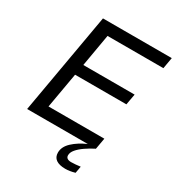

<svg xmlns="http://www.w3.org/2000/svg" viewBox="-200 -791 1014 1102"><g transform="rotate(30 306.5 -240.0)"><path d="M40 0 157 -668H613L600 -594H230L193 -380H533L520 -308H180L139 -74H509L496 0ZM401 188Q361 188 339.5 173Q318 158 318 128Q318 89 353.5 56Q389 23 442 0H496Q464 16 436.5 35Q409 54 392.5 73.5Q376 93 376 112Q376 125 385 131.5Q394 138 411 138Q424 138 441 136.5Q458 135 472 133L464 178Q447 183 431 185.5Q415 188 401 188Z"/></g></svg>

Font: Gantari
Style: Italic
Weight: 400
Italic angle: -10°
Designer: Anugrah Pasau
Foundry: Lafontype
Version: Version 1.000; ttfautohint (v1.8.3)